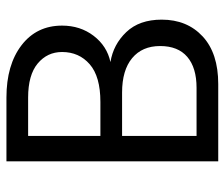

<svg xmlns="http://www.w3.org/2000/svg" viewBox="-72 -642 714 611"><g transform="rotate(-90 285.5 -337.0)"><path d="M323 0H77V-674H280Q384 -674 446.5 -626Q509 -578 509 -497Q509 -439 476.5 -396.5Q444 -354 393 -343Q449 -334 488.5 -292.5Q528 -251 528 -180Q528 -99 474.5 -49.5Q421 0 323 0ZM280 -605H158V-375H266Q347 -375 386 -409Q425 -443 425 -497Q425 -544 388.5 -574.5Q352 -605 280 -605ZM296 -306H158V-69H311Q375 -69 409.5 -98.5Q444 -128 444 -185Q444 -242 405.5 -274Q367 -306 296 -306Z"/></g></svg>

Font: Hind Siliguri
Style: Regular
Weight: 400
Designer: Jyotish Sonowal
Foundry: Indian Type Foundry
Version: Version 1.001;PS 1.0;hotconv 1.0.86;makeotf.lib2.5.63406; tt